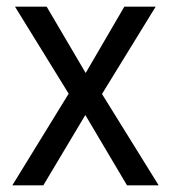

<svg xmlns="http://www.w3.org/2000/svg" viewBox="-20 -556 512 576"><path d="M186 -275 25 -536H120L237 -337L353 -536H447L286 -274L456 0H361L236 -211L110 0H17Z"/></svg>

Font: Noto Sans Sinhala SemiCondensed
Style: Regular
Weight: 400
Width: 4
Designer: Jelle Bosma - Monotype Design Team
Foundry: Monotype Imaging Inc.
Version: Version 2.006; ttfautohint (v1.8.4.7-5d5b)